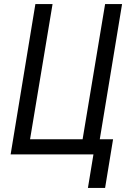

<svg xmlns="http://www.w3.org/2000/svg" viewBox="-20 -755 640 939"><path d="M494 164H410L437 0H32L153 -735H237L127 -74H384L494 -735H577L468 -74H533Z"/></svg>

Font: Iosevka Curly Extended
Style: Italic
Weight: 400
Width: 7
Italic angle: -9°
Monospace: yes
Designer: Belleve Invis
Foundry: Belleve Invis
Version: Version 11.1.0; ttfautohint (v1.8.3)